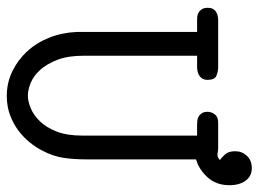

<svg xmlns="http://www.w3.org/2000/svg" viewBox="-118 -632 761 565"><g transform="rotate(90 262.5 -349.5)"><path d="M3 -580Q3 -591 7 -597Q11 -603 17 -606Q23 -609 29 -610Q35 -611 40 -611H178Q190 -611 202.5 -606Q215 -601 215 -580Q215 -569 210.5 -563Q206 -557 200 -554Q194 -551 188 -550Q182 -549 179 -549H144V-215Q144 -169 156 -138Q168 -107 185.5 -87.5Q203 -68 223.5 -59.5Q244 -51 262 -51Q278 -51 298.5 -59.5Q319 -68 337 -86.5Q355 -105 367 -135.5Q379 -166 379 -211V-549H347Q343 -549 336.5 -549.5Q330 -550 324 -553Q318 -556 313.5 -562.5Q309 -569 309 -580Q309 -591 316.5 -601Q324 -611 341 -611H415Q423 -611 427 -610Q431 -609 435 -609Q438 -609 441.5 -610Q445 -611 451 -616Q445 -620 435 -630.5Q425 -641 425 -661Q425 -681 438.5 -695.5Q452 -710 475 -710Q498 -710 511.5 -692Q525 -674 525 -644Q525 -605 501.5 -579.5Q478 -554 449 -546V-222Q449 -187 444.5 -156Q440 -125 422 -91Q413 -74 398.5 -56Q384 -38 364 -23Q344 -8 318.5 1.5Q293 11 262 11Q224 11 190.5 -5Q157 -21 131.5 -48.5Q106 -76 91 -113.5Q76 -151 74 -195V-549H38Q35 -549 29 -549.5Q23 -550 17.5 -553Q12 -556 7.5 -562.5Q3 -569 3 -580Z"/></g></svg>

Font: CMU Typewriter Custom
Style: Regular
Weight: 500
Monospace: yes
Version: Version 0.7.0